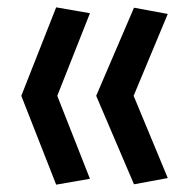

<svg xmlns="http://www.w3.org/2000/svg" viewBox="-20 -574 521 523"><path d="M242 -313 345 -553 437 -536 344 -313 437 -89 345 -72ZM38 -313 133 -554 225 -538 136 -313 225 -87 133 -71Z"/></svg>

Font: Lineal
Style: Regular
Weight: 400
Designer: Created by Frank Adebiaye with contributions from Anton Moglia & Ariel Martín Pérez
Created by Frank ADEBIAYE with FontF
Foundry: Velvetyne Type Foundry
Version: Version 2.000